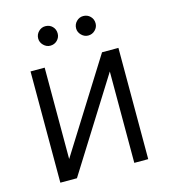

<svg xmlns="http://www.w3.org/2000/svg" viewBox="-107 -799 777 884"><g transform="rotate(-15 281.0 -357.0)"><path d="M412.1 -530.3H490.2V0H423.8V-435.5L150.4 0H71.3V-530.3H138.7V-94.7ZM144.5 -667Q144.5 -686.5 158.2 -700.2Q171.9 -713.9 190.4 -713.9Q210.9 -713.9 224.1 -700.4Q237.3 -687 237.3 -667Q237.3 -648.4 223.9 -634.8Q210.4 -621.1 190.4 -621.1Q172.4 -621.1 158.4 -635Q144.5 -648.9 144.5 -667ZM325.2 -667Q325.2 -686.5 338.9 -700.2Q352.5 -713.9 371.1 -713.9Q391.1 -713.9 404.5 -700.4Q418 -687 418 -667Q418 -648.4 404.3 -634.8Q390.6 -621.1 371.1 -621.1Q353 -621.1 339.1 -635Q325.2 -648.9 325.2 -667Z"/></g></svg>

Font: Pretendard Light
Style: Regular
Weight: 300
Designer: Base glyphs from Inter by Rasmus Andersson; Hangeul glyphs from Noto Sans CJK(Source Han Sans) by Jang Soo-young and Kan
Foundry: Kil Hyung-jin
Version: Version 1.309